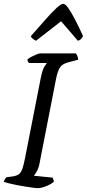

<svg xmlns="http://www.w3.org/2000/svg" viewBox="-29 -983 454 1003"><path d="M167 0Q160 0 142.5 -2.5Q125 -5 102.5 -8.5Q80 -12 57 -16.5Q34 -21 16.5 -25.5Q-1 -30 -9 -33Q-7 -41 -3 -47.5Q1 -54 5 -57L34 -61Q57 -64 69 -72.5Q81 -81 88 -101.5Q95 -122 102 -158L184 -576Q193 -620 203.5 -636Q214 -652 216 -654H122Q120 -657 117.5 -661Q115 -665 114 -672Q121 -679 134.5 -686Q148 -693 161.5 -698.5Q175 -704 180 -704H367Q371 -700 375 -691Q379 -682 379 -671L330 -658Q297 -650 284.5 -631Q272 -612 264 -572L178 -132Q174 -108 164.5 -90.5Q155 -73 148 -65L246 -55Q248 -52 250 -45Q252 -38 252 -33Q236 -20 211 -10Q186 0 167 0ZM159 -770Q149 -775 141.5 -781Q134 -787 132 -794Q177 -845 210.5 -883Q244 -921 267 -942Q290 -963 301 -963Q312 -963 327 -942Q342 -921 362 -883Q382 -845 405 -794Q401 -788 395 -780.5Q389 -773 378 -770L290 -872Z"/></svg>

Font: Texturina 12pt
Style: Italic
Weight: 400
Italic angle: -11°
Designer: Guillermo Torres Carreño
Foundry: Omnibus-Type
Version: Version 1.002